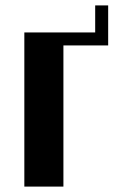

<svg xmlns="http://www.w3.org/2000/svg" viewBox="-20 -690 450 710"><path d="M70 0V-570H332V-670H380V-522H214.5V0Z"/></svg>

Font: Facade Sud
Style: Regular
Weight: 100
Designer: Éléonore Fines
Foundry: Velvetyne Type Foundry
Version: Version 1.001;Glyphs 3.2 (3202)